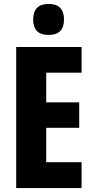

<svg xmlns="http://www.w3.org/2000/svg" viewBox="-20 -952 474 972"><path d="M393 0H62V-714H393V-584H214V-434H381V-305H214V-131H393ZM226 -932Q304 -932 304 -853Q304 -775 226 -775Q148 -775 148 -853Q148 -932 226 -932Z"/></svg>

Font: Noto Sans Myanmar UI ExtraCondensed ExtraBold
Style: Regular
Weight: 800
Width: 2
Designer: Monotype Design Team
Foundry: Monotype Imaging Inc.
Version: Version 2.103; ttfautohint (v1.8.4.7-5d5b)